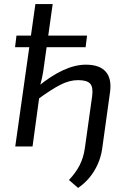

<svg xmlns="http://www.w3.org/2000/svg" viewBox="-20 -720 636 944"><path d="M402 -402Q470 -402 500 -367.5Q530 -333 521 -267L482 14Q476 53 460 88.5Q444 124 420 153Q396 182 364 204L319 165Q352 130 371 93.5Q390 57 397 10L433 -247Q439 -291 423.5 -308.5Q408 -326 364 -326Q321 -326 276.5 -303Q232 -280 169 -234L166 -294Q230 -347 289.5 -374.5Q349 -402 402 -402ZM239 -700 197 -401Q193 -366 186 -334.5Q179 -303 170 -277L176 -264L140 0H55L154 -700ZM408 -545 401 -488H54L61 -545Z"/></svg>

Font: Exo 2
Style: Italic
Weight: 400
Italic angle: -8°
Designer: Natanael Gama
Foundry: Natanael Gama
Version: Version 2.010